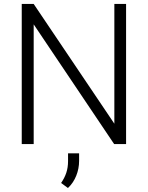

<svg xmlns="http://www.w3.org/2000/svg" viewBox="-20 -731 750 974"><path d="M560.1 -710.9V-103.5L150.9 -710.9H90.3V0H150.9V-607.4L559.1 0H619.6V-710.9ZM325.2 46.9V86.4C325.2 129.9 313.5 162.6 290 197.3L324.7 222.7C361.3 189 381.3 136.7 381.3 85.4V46.9Z"/></svg>

Font: Vazirmatn ExtraLight
Style: Regular
Weight: 200
Designer: Saber Rastikerdar
Foundry: Saber Rastikerdar
Version: Version 33.003